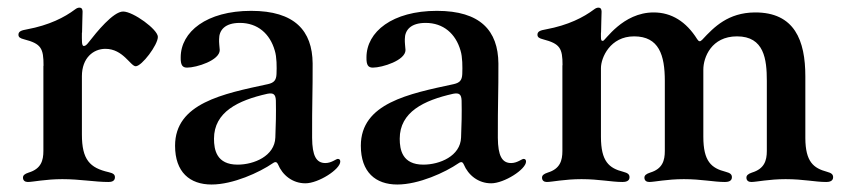

<svg xmlns="http://www.w3.org/2000/svg" viewBox="-20 -474 2230 508"><path d="M53.6 7.5C67.1 7.5 100.5 0 144.9 0C191.8 0 230.8 7.5 267 7.5C274.5 7.5 284.1 5.7 284.1 -5C284.1 -12.4 279.5 -15.6 267.4 -18.5C217.7 -29.8 196.7 -51.5 196.7 -117.9V-272.4C196.7 -320.7 226.9 -344.8 258.9 -344.8C305.8 -344.8 325.3 -298.7 339.1 -298.7C355.1 -298.7 397.7 -355.1 397.7 -376.4C397.7 -396 332.4 -443.5 305.8 -443.5C279.5 -443.5 235.1 -388.5 215.2 -362.9C209.5 -355.5 206 -352.3 201.7 -352.3C195.7 -352.3 196.7 -367.5 196.7 -387.4L197.1 -387.8C197.1 -408.4 198.5 -429.3 198.5 -443.5C198.5 -450.6 195.3 -453.8 190.3 -453.8C186.4 -453.8 182.9 -452.4 178.3 -448.9C150.9 -428.3 110.4 -407.3 51.1 -396.3C36.6 -393.8 28.8 -391 28.8 -382.1C28.8 -375.4 33.7 -372.5 43.7 -370C89.1 -358.3 95.2 -346.2 95.2 -300.1L94.8 -299.7V-74.6C94.8 -49.4 88.8 -27.3 55.8 -17.4C44.7 -13.8 40.8 -9.9 40.8 -3.9C40.8 3.6 46.2 7.5 53.6 7.5Z M539.8 14.2C596.6 14.2 666.5 -17.8 702.1 -42.3C704.2 -44 706.7 -45.1 708.8 -45.1C712 -45.1 713.8 -42.6 715.6 -39.1C727.3 -10.7 753.9 11 788 11C822.4 11 880.3 -25.9 880.3 -46.5C880.3 -50.1 878.9 -53.6 873.9 -53.6C869 -53.6 857.2 -42.6 840.9 -42.6C816.8 -42.6 806.1 -61.8 805.8 -109.4C805.4 -199.9 807.5 -230.8 807.2 -306.1C806.5 -392.8 759.6 -445.3 644.5 -445.3C526.6 -445.3 458.1 -389.9 458.1 -322.1C457.7 -301.1 463.1 -295.1 475.1 -295.1C500 -295.1 561.4 -314.3 561.4 -341.6C560.7 -350.9 559.3 -361.5 559.7 -370.4C559.7 -394.2 574.9 -413.4 614.7 -413.4C661.6 -413.4 694.2 -384.9 707 -340.2C712.4 -323.2 712.4 -296.9 711.6 -278.1C710.9 -261.7 704.9 -255 688.9 -251.4C570.3 -225.9 443.2 -201 443.2 -88.4C443.2 -18.5 482.2 14.2 539.8 14.2ZM546.2 -106.9C546.2 -177.6 609.7 -208.5 687.5 -225.9C703.5 -229 709.2 -224.4 709.9 -208.1C710.6 -175.1 709.9 -142 708.5 -110.1C706.7 -61.1 652 -38.4 608.7 -38.4C552.9 -38.4 546.2 -77.8 546.2 -106.9Z M1031.2 14.2C1088.1 14.2 1158 -17.8 1193.5 -42.3C1195.7 -44 1198.2 -45.1 1200.3 -45.1C1203.5 -45.1 1205.3 -42.6 1207 -39.1C1218.8 -10.7 1245.4 11 1279.5 11C1313.9 11 1371.8 -25.9 1371.8 -46.5C1371.8 -50.1 1370.4 -53.6 1365.4 -53.6C1360.4 -53.6 1348.7 -42.6 1332.4 -42.6C1308.2 -42.6 1297.6 -61.8 1297.2 -109.4C1296.9 -199.9 1299 -230.8 1298.7 -306.1C1297.9 -392.8 1251.1 -445.3 1136 -445.3C1018.1 -445.3 949.6 -389.9 949.6 -322.1C949.2 -301.1 954.5 -295.1 966.6 -295.1C991.5 -295.1 1052.9 -314.3 1052.9 -341.6C1052.2 -350.9 1050.8 -361.5 1051.1 -370.4C1051.1 -394.2 1066.4 -413.4 1106.2 -413.4C1153.1 -413.4 1185.7 -384.9 1198.5 -340.2C1203.8 -323.2 1203.8 -296.9 1203.1 -278.1C1202.4 -261.7 1196.4 -255 1180.4 -251.4C1061.8 -225.9 934.7 -201 934.7 -88.4C934.7 -18.5 973.7 14.2 1031.2 14.2ZM1037.6 -106.9C1037.6 -177.6 1101.2 -208.5 1179 -225.9C1195 -229 1200.6 -224.4 1201.3 -208.1C1202.1 -175.1 1201.3 -142 1199.9 -110.1C1198.2 -61.1 1143.5 -38.4 1100.1 -38.4C1044.4 -38.4 1037.6 -77.8 1037.6 -106.9Z M1426.8 7.5C1440.3 7.5 1473.7 0 1518.5 0C1565 0 1597.3 7.5 1627.1 7.5C1634.9 7.5 1645.6 5.7 1645.6 -5C1645.6 -12.8 1641 -16.3 1628.9 -19.5C1591.3 -29.1 1570 -46.9 1570 -112.2V-293.7C1570 -321.7 1594.5 -377.8 1657.7 -377.8C1723.7 -377.8 1739 -328.1 1739 -259.9V-74.6C1739 -49.4 1733 -27.3 1700.3 -17.4C1689.3 -13.8 1685 -9.9 1685 -3.9C1685 3.6 1690.3 7.5 1697.8 7.5C1711.3 7.5 1744.7 0 1789.4 0C1835.9 0 1868.3 7.5 1898.1 7.5C1905.9 7.5 1916.5 5.7 1916.5 -5C1916.5 -12.8 1911.9 -16.3 1899.9 -19.5C1862.2 -29.1 1840.9 -46.9 1840.9 -112.2V-289.8C1840.9 -322.1 1862.2 -377.8 1930 -377.8C2002.1 -377.8 2008.9 -316.8 2008.9 -259.9V-74.6C2008.9 -48.7 2002.1 -27.3 1969.5 -17.4C1958.8 -13.8 1954.9 -9.6 1954.9 -3.9C1954.9 3.6 1960.2 7.5 1967.7 7.5C1981.2 7.5 2014.6 0 2058.6 0C2105.8 0 2136.4 7.5 2166.2 7.5C2173.7 7.5 2184.3 5.7 2184.3 -5C2184.3 -12.8 2179.7 -16.3 2168 -19.5C2132.5 -29.1 2111.2 -45.8 2110.8 -108.3V-272C2110.8 -366.5 2082.7 -441.8 1976.9 -441.1C1906.6 -440.3 1869.7 -403.1 1838.1 -369C1832.4 -363.3 1829.2 -363.3 1824.6 -370.4C1795.5 -416.9 1756.7 -441.1 1709.5 -441.1C1627.1 -441.1 1581 -365.8 1575.3 -365.8C1571 -365.8 1570 -367.9 1570 -376.4V-387.4L1570.3 -387.8C1570.3 -408.4 1571.7 -429.3 1571.7 -443.5C1571.7 -450.6 1568.5 -453.8 1563.6 -453.8C1559.7 -453.8 1556.1 -452.4 1551.5 -448.9C1524.1 -428.3 1483.7 -407.3 1424.4 -396.3C1409.8 -393.8 1402 -391 1402 -382.1C1402 -375.4 1407 -372.5 1416.9 -370C1461.6 -358.3 1468.4 -346.6 1468.4 -301.5L1468 -301.1V-74.6C1468 -49.4 1462 -27.3 1429.3 -17.4C1418.3 -13.8 1414.1 -9.9 1414.1 -3.9C1414.1 3.6 1419.4 7.5 1426.8 7.5Z"/></svg>

Font: Margiela Serif Medium
Style: Regular
Weight: 500
Designer: Andreas Faust, Stefan Endress
Version: Version 1.002;FEAKit 1.0